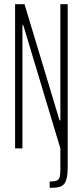

<svg xmlns="http://www.w3.org/2000/svg" viewBox="-20 -708 394 916"><path d="M217 188V158Q241 158 251.5 153Q262 148 265 135.5Q268 123 268 101V0L91 -588H87V0H52V-688H97L264 -134H268V-688H303V91Q303 119 299.5 136.5Q296 154 289.5 164.5Q283 175 273 180Q263 185 249 186.5Q235 188 217 188Z"/></svg>

Font: Saira UltraCondensed Thin
Style: Regular
Weight: 250
Width: 1
Designer: Hector Gatti with collaboration of the Omnibus-Type team
Foundry: Omnibus-Type
Version: Version 1.101